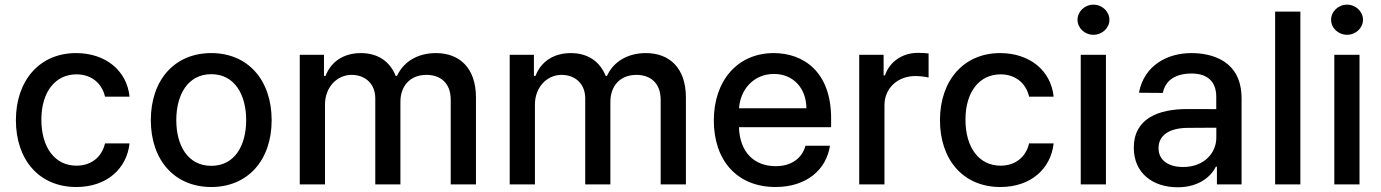

<svg xmlns="http://www.w3.org/2000/svg" viewBox="-20 -776 5813 808"><path d="M301.1 11C430 11 513.5 -66.4 525.2 -172.6H421.9C408.4 -113.6 362.6 -78.8 301.8 -78.8C212 -78.8 154.1 -153.8 154.1 -272.7C154.1 -389.6 213.1 -463.1 301.8 -463.1C369.3 -463.1 410.5 -420.5 421.9 -369.3H525.2C513.8 -479.4 424 -552.6 300.1 -552.6C146.3 -552.6 46.9 -436.8 46.9 -270.2C46.9 -105.8 142.8 11 301.1 11Z M869 11C1022.7 11 1123.2 -101.6 1123.2 -270.2C1123.2 -440 1022.7 -552.6 869 -552.6C715.2 -552.6 614.7 -440 614.7 -270.2C614.7 -101.6 715.2 11 869 11ZM721.9 -270.6C721.9 -375 768.8 -463.8 869.3 -463.8C969.1 -463.8 1016 -375 1016 -270.6C1016 -165.8 969.1 -78.1 869.3 -78.1C768.8 -78.1 721.9 -165.8 721.9 -270.6Z M1241.5 0H1347.7V-336.3C1347.7 -409.8 1399.1 -460.9 1459.5 -460.9C1518.5 -460.9 1559.3 -421.9 1559.3 -362.6V0H1665.1V-347.7C1665.1 -413.4 1705.3 -460.9 1774.5 -460.9C1830.6 -460.9 1876.8 -429.7 1876.8 -355.8V0H1983V-365.8C1983 -490.4 1913.4 -552.6 1814.6 -552.6C1736.2 -552.6 1677.2 -514.9 1650.9 -456.7H1645.2C1621.4 -516.3 1571.4 -552.6 1498.6 -552.6C1426.5 -552.6 1372.9 -516.7 1350.1 -456.7H1343.4V-545.5H1241.5Z M2125 0H2231.2V-336.3C2231.2 -409.8 2282.7 -460.9 2343 -460.9C2402 -460.9 2442.8 -421.9 2442.8 -362.6V0H2548.7V-347.7C2548.7 -413.4 2588.8 -460.9 2658 -460.9C2714.1 -460.9 2760.3 -429.7 2760.3 -355.8V0H2866.5V-365.8C2866.5 -490.4 2796.9 -552.6 2698.2 -552.6C2619.7 -552.6 2560.7 -514.9 2534.4 -456.7H2528.8C2505 -516.3 2454.9 -552.6 2382.1 -552.6C2310 -552.6 2256.4 -516.7 2233.7 -456.7H2226.9V-545.5H2125Z M3243.6 11C3374.6 11 3457.7 -62.5 3472.7 -162.6H3369.7C3355.1 -108.7 3308.9 -76.7 3244.7 -76.7C3153.8 -76.7 3093 -135.3 3089.8 -240.8H3477.6V-278.4C3477.6 -475.5 3359.7 -552.6 3236.2 -552.6C3084.2 -552.6 2984 -436.8 2984 -269.2C2984 -99.8 3082.7 11 3243.6 11ZM3090.2 -320.3C3094.8 -397.7 3150.6 -464.8 3236.9 -464.8C3319.2 -464.8 3373.2 -403.8 3373.6 -320.3Z M3595.9 0H3702.1V-333.1C3702.1 -404.5 3757.1 -456 3832.4 -456C3854.4 -456 3879.3 -452.1 3887.8 -449.6V-551.1C3877.1 -552.6 3856.2 -553.6 3842.7 -553.6C3778.8 -553.6 3724.1 -517.4 3704.2 -458.8H3698.5V-545.5H3595.9Z M4190 11C4318.9 11 4402.3 -66.4 4414.1 -172.6H4310.7C4297.2 -113.6 4251.4 -78.8 4190.7 -78.8C4100.9 -78.8 4043 -153.8 4043 -272.7C4043 -389.6 4101.9 -463.1 4190.7 -463.1C4258.2 -463.1 4299.4 -420.5 4310.7 -369.3H4414.1C4402.7 -479.4 4312.9 -552.6 4188.9 -552.6C4035.2 -552.6 3935.7 -436.8 3935.7 -270.2C3935.7 -105.8 4031.6 11 4190 11Z M4528.1 0H4634.2V-545.5H4528.1ZM4514.6 -692.8C4514.6 -658 4544.7 -629.6 4581.7 -629.6C4618.3 -629.6 4648.8 -658 4648.8 -692.8C4648.8 -727.6 4618.3 -756.4 4581.7 -756.4C4544.7 -756.4 4514.6 -727.6 4514.6 -692.8Z M4935.7 12.1C5025.9 12.1 5076.7 -33.7 5096.9 -74.6H5101.2V0H5204.9V-362.2C5204.9 -521 5079.9 -552.6 4993.3 -552.6C4894.5 -552.6 4795.1 -502.5 4773.1 -385.7L4873.6 -384.9C4883.5 -435 4923.3 -466.6 4994.7 -466.6C5063.2 -466.6 5098.4 -430.8 5098.4 -369V-316.8L4976.2 -317.1C4856.2 -317.1 4751.4 -278.1 4751.4 -154.1C4751.4 -46.9 4832 12.1 4935.7 12.1ZM4855.5 -152.7C4855.5 -209.5 4905.2 -237.6 4978.7 -237.9L5098.7 -238.6V-196.7C5098.7 -132.1 5047.2 -73.2 4958.8 -73.2C4898.8 -73.2 4855.5 -100.1 4855.5 -152.7Z M5452.4 -727.3H5346.2V0H5452.4Z M5595.2 0H5701.3V-545.5H5595.2ZM5581.7 -692.8C5581.7 -658 5611.9 -629.6 5648.8 -629.6C5685.4 -629.6 5715.9 -658 5715.9 -692.8C5715.9 -727.6 5685.4 -756.4 5648.8 -756.4C5611.9 -756.4 5581.7 -727.6 5581.7 -692.8Z"/></svg>

Font: Margiela Sans Medium
Style: Regular
Weight: 500
Designer: Stefan Endress, Andreas Faust
Version: Version 1.100;FEAKit 1.0